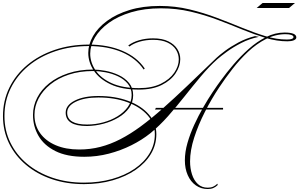

<svg xmlns="http://www.w3.org/2000/svg" viewBox="-70 -1001 2014 1292"><path d="M1328 271Q1283 271 1248 246.5Q1213 222 1193.5 178Q1174 134 1174 78Q1174 22 1191.5 -39Q1209 -100 1237 -161Q1265 -222 1297.5 -278.5Q1330 -335 1361.5 -382Q1393 -429 1417 -461Q1454 -512 1501.5 -567.5Q1549 -623 1604 -672Q1659 -721 1720 -751.5Q1781 -782 1845 -782Q1884 -782 1904 -774Q1924 -766 1924 -749Q1924 -737 1907.5 -730Q1891 -723 1864 -723Q1793 -723 1718.5 -745.5Q1644 -768 1563.5 -801Q1483 -834 1396 -867Q1309 -900 1213.5 -922.5Q1118 -945 1013 -945Q901 -945 812.5 -918.5Q724 -892 662.5 -847.5Q601 -803 569 -749Q537 -695 537 -640Q537 -581 573 -527.5Q609 -474 682 -441Q755 -408 865 -408Q953 -408 1012.5 -437.5Q1072 -467 1102.5 -511.5Q1133 -556 1133 -601Q1133 -636 1114.5 -666Q1096 -696 1057.5 -714.5Q1019 -733 960 -733Q912 -733 870.5 -721Q829 -709 801 -688L793 -695Q823 -718 867 -730.5Q911 -743 960 -743Q1022 -743 1062.5 -723Q1103 -703 1123 -671.5Q1143 -640 1143 -603Q1143 -555 1111.5 -507.5Q1080 -460 1018 -429Q956 -398 864 -398Q750 -398 674.5 -433.5Q599 -469 561.5 -525.5Q524 -582 524 -645Q524 -702 556 -758Q588 -814 650 -860Q712 -906 801.5 -933.5Q891 -961 1005 -961Q1109 -961 1204.5 -938Q1300 -915 1388.5 -881.5Q1477 -848 1558.5 -814.5Q1640 -781 1715.5 -758Q1791 -735 1861 -735Q1884 -735 1894.5 -739.5Q1905 -744 1905 -752Q1905 -760 1891 -765.5Q1877 -771 1852 -771Q1783 -771 1719.5 -738.5Q1656 -706 1600 -653.5Q1544 -601 1495 -538Q1446 -475 1405 -413Q1353 -335 1308.5 -247.5Q1264 -160 1236.5 -74.5Q1209 11 1209 85Q1209 132 1222 172.5Q1235 213 1261.5 237.5Q1288 262 1328 262Q1349 262 1364.5 255Q1380 248 1393 235L1395 244Q1382 257 1366 264Q1350 271 1328 271ZM495 238Q377 238 277.5 204Q178 170 104.5 108Q31 46 -9.5 -37.5Q-50 -121 -50 -220Q-50 -323 -7 -411Q36 -499 114 -564Q192 -629 297.5 -665Q403 -701 527 -701Q655 -701 753.5 -659Q852 -617 904 -540L897 -533Q846 -609 750.5 -650Q655 -691 527 -691Q405 -691 301.5 -656Q198 -621 121.5 -557.5Q45 -494 2.5 -408Q-40 -322 -40 -220Q-40 -123 0 -41Q40 41 112 101Q184 161 281.5 194.5Q379 228 495 228Q597 228 684 203.5Q771 179 835.5 135Q900 91 936 31.5Q972 -28 972 -98Q972 -170 923 -225.5Q874 -281 788 -313Q702 -345 592 -345Q498 -345 440 -316.5Q382 -288 382 -243Q382 -163 516 -163Q571 -163 624.5 -177.5Q678 -192 721 -218.5Q764 -245 790 -281Q816 -317 816 -362Q816 -406 790.5 -437Q765 -468 725 -487Q685 -506 640 -514.5Q595 -523 556 -523Q466 -523 393.5 -499Q321 -475 269.5 -433.5Q218 -392 190 -339Q162 -286 162 -228Q162 -158 199.5 -105.5Q237 -53 304.5 -24Q372 5 463 5Q537 5 605 -12.5Q673 -30 740 -64.5Q807 -99 877 -150.5Q947 -202 1024.5 -270.5Q1102 -339 1191.5 -424.5Q1281 -510 1387 -612Q1406 -630 1444 -658.5Q1482 -687 1534 -715Q1586 -743 1646 -758L1672 -753Q1608 -740 1553 -711.5Q1498 -683 1457 -653Q1416 -623 1393 -603Q1336 -552 1281.5 -487Q1227 -422 1172.5 -353Q1118 -284 1060.5 -219Q1003 -154 940 -103Q885 -59 814 -23.5Q743 12 662.5 33Q582 54 497 54Q379 54 302.5 15.5Q226 -23 189 -87Q152 -151 152 -228Q152 -288 180 -343Q208 -398 261 -440.5Q314 -483 389 -508Q464 -533 557 -533Q593 -533 639 -524.5Q685 -516 728 -496Q771 -476 798.5 -442.5Q826 -409 826 -360Q826 -313 799 -275Q772 -237 726.5 -210Q681 -183 626.5 -168.5Q572 -154 516 -153Q372 -153 372 -243Q372 -293 433 -324Q494 -355 592 -355Q705 -355 793 -322Q881 -289 931.5 -231Q982 -173 982 -98Q982 -26 945.5 35Q909 96 843 141.5Q777 187 688 212.5Q599 238 495 238ZM973 -264 979 -275H1431V-264ZM1657 -947 1697 -981H1915L1875 -947Z"/></svg>

Font: Ballet
Style: Regular
Weight: 400
Designer: Maximiliano R. Sproviero
Foundry: Omnibus-Type
Version: Version 1.100